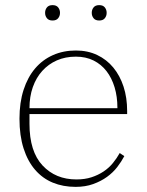

<svg xmlns="http://www.w3.org/2000/svg" viewBox="-20 -717 572 749"><path d="M275 12Q226 12 186 -4.5Q146 -21 117 -54.5Q88 -88 72 -138Q56 -188 56 -254Q56 -317 72 -366.5Q88 -416 117 -450Q146 -484 186.5 -502Q227 -520 276 -520Q322 -520 359 -502.5Q396 -485 422 -453.5Q448 -422 462 -379Q476 -336 476 -284V-272H95V-234Q95 -126 146 -71.5Q197 -17 278 -17Q311 -17 337 -25.5Q363 -34 384 -48Q405 -62 420.5 -81Q436 -100 447 -120L465 -108Q454 -87 437.5 -65.5Q421 -44 397.5 -27Q374 -10 343.5 1Q313 12 275 12ZM438 -295V-297Q438 -340 427 -376.5Q416 -413 395.5 -439.5Q375 -466 345 -481Q315 -496 276 -496Q235 -496 202 -481.5Q169 -467 145 -440.5Q121 -414 108 -377Q95 -340 95 -295ZM185 -637Q170 -637 163 -646Q156 -655 156 -666V-668Q156 -679 163 -688Q170 -697 185 -697Q200 -697 207 -688Q214 -679 214 -668V-666Q214 -655 207 -646Q200 -637 185 -637ZM367 -637Q352 -637 345 -646Q338 -655 338 -666V-668Q338 -679 345 -688Q352 -697 367 -697Q382 -697 389 -688Q396 -679 396 -668V-666Q396 -655 389 -646Q382 -637 367 -637Z"/></svg>

Font: IBM Plex Serif ExtraLight
Style: Regular
Weight: 200
Designer: Mike Abbink, Paul van der Laan, Pieter van Rosmalen
Foundry: Bold Monday
Version: Version 2.5